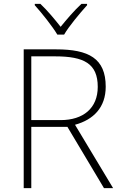

<svg xmlns="http://www.w3.org/2000/svg" viewBox="-20 -968 626 988"><path d="M275 -790H310C334 -832 391 -900 428 -941V-948H399C362 -914 322 -867 292 -830C263 -867 224 -914 188 -948H159V-941C196 -900 250 -832 275 -790ZM269 -714H102V0H141V-315H327L515 0H562L366 -326C461 -352 524 -415 524 -522C524 -668 436 -714 269 -714ZM264 -678C412 -678 483 -641 483 -521C483 -411 408 -350 292 -350H141V-678Z"/></svg>

Font: Noto Sans Malayalam ExtraLight
Style: Regular
Weight: 200
Designer: Jelle Bosma - Monotype Design Team
Foundry: Monotype Imaging Inc.
Version: Version 2.104